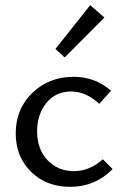

<svg xmlns="http://www.w3.org/2000/svg" viewBox="-20 -719 479 745"><path d="M231 -496 195 -529 330 -699 385 -651ZM252 6Q160 6 100.5 -52.5Q41 -111 41 -202Q41 -296 105.5 -358.5Q170 -421 266 -421Q349 -421 411 -367L365 -316Q314 -364 256 -364Q196 -364 160 -319.5Q124 -275 124 -210Q124 -140 164.5 -97.5Q205 -55 266 -55Q328 -55 379 -101L417 -63Q349 6 252 6Z"/></svg>

Font: EauTestText Medium
Style: Regular
Weight: 500
Designer: Christian Thalmann (Catharsis Fonts)
Version: Version 0.001;PS 000.001;hotconv 1.0.88;makeotf.lib2.5.64775